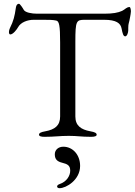

<svg xmlns="http://www.w3.org/2000/svg" viewBox="-20 -714 710 1009"><path d="M34 -533C49 -533 69 -560 75 -571C89 -597 125 -610 157 -610H204C238 -610 256 -610 275 -606C291 -603 296 -581 296 -490V-102C296 -54 268 -33 218 -24C195 -20 185 -15 185 -6C185 2 197 5 214 5C268 5 292 0 342 0C388 0 405 5 459 5C476 5 488 2 488 -6C488 -15 478 -20 455 -24C405 -33 376 -54 376 -102V-495C376 -605 381 -610 426 -610H527C591 -610 614 -592 619 -564C624 -538 628 -523 638 -523C648 -523 654 -543 654 -555V-567C654 -593 658 -589 664 -626C665 -632 668 -647 668 -654C668 -664 665 -677 661 -677C645 -677 638 -665 622 -657C600 -647 573 -642 527 -642H175C147 -642 113 -648 105 -662C99 -673 85 -694 80 -694C75 -694 66 -693 63 -671C57 -629 51 -604 32 -566C29 -560 27 -552 27 -546C27 -539 29 -533 34 -533ZM268 97C268 124 282 135 306 141C334 148 349 155 349 183C349 210 330 241 294 253C285 256 280 261 280 266C280 271 285 275 293 275C327 275 401 232 401 158C401 98 361 57 313 57C286 57 268 74 268 97Z"/></svg>

Font: EB Garamond
Style: Regular
Weight: 400
Designer: Georg Duffner and Octavio Pardo
Foundry: Georg Duffner
Version: Version 1.000;PS 001.000;hotconv 1.0.88;makeotf.lib2.5.64775